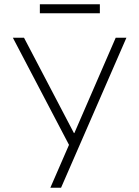

<svg xmlns="http://www.w3.org/2000/svg" viewBox="-20 -876 650 896"><path d="M302 -200 40 -700H92L325 -255H327L520 -700H570L265 0H215ZM166 -856H446V-814H166Z"/></svg>

Font: PT Root UI Light
Style: Regular
Weight: 300
Designer: Vitaly Kuzmin
Foundry: ParaType Ltd.
Version: Version 2.000G